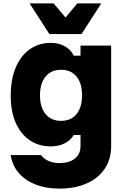

<svg xmlns="http://www.w3.org/2000/svg" viewBox="-20 -888 740 1128"><path d="M633 -30Q633 47 595.5 103Q558 159 489.5 189.5Q421 220 328 220Q250 220 189 196Q128 172 90 128Q52 84 43 23H221Q237 45 265 57.5Q293 70 328 70Q387 70 420 43.5Q453 17 453 -30V-95H413Q396 -64 360 -46Q324 -28 279 -28Q207 -28 154 -64.5Q101 -101 72 -167.5Q43 -234 43 -325Q43 -421 72 -490.5Q101 -560 154 -598Q207 -636 279 -636Q325 -636 361 -616Q397 -596 413 -561H453V-620H633ZM215 -328Q215 -257 248 -217.5Q281 -178 339 -178Q397 -178 429.5 -217.5Q462 -257 462 -328Q462 -399 429.5 -438.5Q397 -478 339 -478Q281 -478 248 -438.5Q215 -399 215 -328ZM575 -868 459 -688H270L154 -868H295L365 -785L434 -868Z"/></svg>

Font: Martian Mono ExtraBold
Style: Regular
Weight: 800
Monospace: yes
Designer: Roman Shamin
Foundry: Evil Martians
Version: Version 1.000; ttfautohint (v1.8.4.7-5d5b)